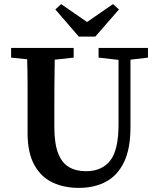

<svg xmlns="http://www.w3.org/2000/svg" viewBox="-20 -896 769 933"><path d="M459 -616V-663H699V-616L614 -606V-278Q614 -173 582.5 -108Q551 -43 495 -13Q439 17 363 17Q290 17 234 -10Q178 -37 146 -96Q114 -155 114 -250V-359Q114 -421 114 -483.5Q114 -546 112 -608L34 -616V-663H338V-616L246 -606Q245 -545 244.5 -483Q244 -421 244 -359V-281Q244 -200 262 -152.5Q280 -105 314.5 -84.5Q349 -64 398 -64Q475 -64 515.5 -115.5Q556 -167 556 -291V-605ZM277 -876 403 -789 529 -876 558 -850 443 -718H363L249 -850Z"/></svg>

Font: Source Serif Pro Semibold
Style: Regular
Weight: 600
Designer: Frank Grießhammer
Foundry: Adobe Systems Incorporated
Version: Version 3.000;hotconv 1.0.109;makeotfexe 2.5.65596